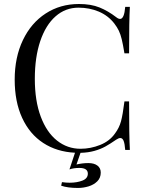

<svg xmlns="http://www.w3.org/2000/svg" viewBox="-20 -742 728 950"><path d="M622.6 0H599.6Q597.2 -31.2 591.6 -45.2Q585.9 -59.1 575.2 -59.1Q567.4 -59.1 554.7 -50.8Q525.9 -30.8 501.7 -17.3Q477.5 -3.9 447 4.6Q416.5 13.2 378.4 14.2L358.4 71.8Q388.2 64.9 417.5 64.9Q445.8 64.9 462.2 77.4Q478.5 89.8 478.5 111.8Q478.5 138.2 461.2 155.3Q443.8 172.4 418 180.2Q392.1 188 365.7 188Q314.5 188 282.7 176.8L286.6 159.2Q307.1 162.1 324.7 162.1Q360.8 162.1 387.7 151.6Q414.6 141.1 414.6 117.2Q414.6 88.9 372.6 88.9Q344.2 88.9 323.7 96.2L351.1 13.7Q261.2 9.3 193.8 -34.7Q126.5 -78.6 89.6 -158.7Q52.7 -238.8 52.7 -348.1Q52.7 -458.5 93.3 -543.5Q133.8 -628.4 206.1 -675.3Q278.3 -722.2 370.6 -722.2Q430.2 -722.2 472.4 -705.1Q514.6 -688 554.7 -657.2Q565.4 -648.4 574.2 -648.4Q594.7 -648.4 599.6 -708H622.6Q618.7 -643.1 618.7 -478H595.7Q588.4 -522.9 582.3 -547.9Q576.2 -572.8 567.9 -590.1Q559.6 -607.4 545.4 -626Q515.1 -665 468.8 -684.6Q422.4 -704.1 368.7 -704.1Q303.7 -704.1 254.9 -661.1Q206.1 -618.2 179.2 -538.6Q152.3 -459 152.3 -352.1Q152.3 -243.2 181.6 -165Q210.9 -86.9 262.2 -46.4Q313.5 -5.9 378.4 -5.9Q428.2 -5.9 475.6 -24.9Q522.9 -43.9 549.3 -82Q569.8 -109.4 578.6 -141.4Q587.4 -173.3 595.7 -240.2H618.7Q618.7 -67.9 622.6 0Z"/></svg>

Font: TypoPRO Playfair Display
Style: Regular
Weight: 400
Designer: Claus Eggers Sørensen
Foundry: Claus Eggers Sørensen
Version: Version 1.004;PS 001.004;hotconv 1.0.70;makeotf.lib2.5.58329